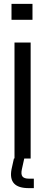

<svg xmlns="http://www.w3.org/2000/svg" viewBox="-20 -820 228 993"><path d="M39.5 -717.5V-800H148V-717.5ZM55 0V-600H138.5V0ZM155 153H129Q75 153 52.8 129Q30.5 105 39.5 56L52 -0.5H105.5L93 56Q87.5 81.5 96.2 92.8Q105 104 129.5 104H155Z"/></svg>

Font: Big Shoulders
Style: Regular
Weight: 400
Designer: Patric King
Foundry: XO Type Co
Version: Version 2.002